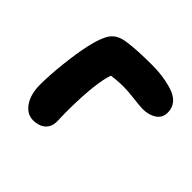

<svg xmlns="http://www.w3.org/2000/svg" viewBox="-126 -601 750 750"><g transform="rotate(45 249.0 -226.0)"><path d="M143.1 15.1Q107.9 15.1 85.4 -17.6Q63 -50.3 63 -103Q63 -154.3 70.6 -223.1Q78.1 -292 88.9 -339.8Q102.1 -399.4 120.6 -426Q139.2 -452.6 181.2 -459Q231.9 -466.8 317.9 -466.8Q361.8 -466.8 399.9 -459Q438 -451.2 457 -439.9Q493.2 -418.9 493.2 -377.9Q493.2 -349.1 470.2 -334Q447.3 -318.8 414.1 -318.8Q400.4 -318.8 361.3 -323.5Q322.3 -328.1 300.8 -328.1Q267.1 -328.1 233.9 -323.2Q212.9 -261.7 210.9 -126Q210.4 -106.9 210.7 -94.7Q210.9 -82.5 211.4 -68.1Q211.9 -53.7 211.9 -49.8Q211.9 -17.6 192.6 -1.2Q173.3 15.1 143.1 15.1Z"/></g></svg>

Font: Shantell Sans Irregular Bouncy
Style: Bold
Weight: 700
Designer: Stephen Nixon, Anya Danilova, Shantell Martin
Foundry: Arrow Type
Version: Version 1.006;[9816181b4]